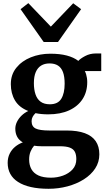

<svg xmlns="http://www.w3.org/2000/svg" viewBox="-20 -904 665 1194"><path d="M282.1 270Q219.6 270 172.2 259.2Q124.7 248.4 92.6 227.8Q60.4 207.3 44.1 177.4Q27.7 147.5 27.7 109Q27.7 76.9 40.2 51.6Q52.6 26.4 74.1 8.6Q95.5 -9.1 121.8 -18.5Q97.9 -32.4 86.5 -54Q75.2 -75.6 75.2 -103.4Q75.2 -125.1 85.5 -146.3Q95.9 -167.4 114 -185Q132.2 -202.7 155.8 -213.7Q98.9 -236 73.1 -279.6Q47.3 -323.1 47.3 -380.8Q47.3 -440.3 81.6 -482.7Q115.8 -525.1 171.8 -547.6Q227.8 -570 293.1 -570Q352 -570 395.3 -558.7Q438.6 -547.4 467.1 -525.3Q478.7 -539 508.9 -555.2Q539.1 -571.5 575.6 -571.5H609.6V-462.2H507.4Q512.4 -453 515.6 -442Q518.8 -431.1 520.6 -419.1Q522.5 -407.1 522.5 -393.8Q522.8 -333.3 493.7 -288.1Q464.5 -242.9 410.2 -217.9Q355.8 -192.9 279.9 -192.9Q258.1 -192.9 238.2 -194.8Q218.4 -196.6 200.9 -200.4Q189.5 -189.7 183 -177.4Q176.5 -165.2 176.5 -150.2Q176.5 -117.5 201.6 -104.9Q226.8 -92.4 287.2 -92.4H394.2Q462.2 -92.4 507.4 -75.8Q552.6 -59.1 575.2 -26.2Q597.8 6.8 597.8 55.6Q597.8 104.3 571.9 143.8Q545.9 183.2 501.1 211.5Q456.3 239.7 399.8 254.9Q343.2 270 282.1 270ZM297 201Q335.7 201 371.7 188.1Q407.7 175.1 431.2 149.5Q454.6 123.9 454.6 85.6Q454.6 58 445.6 40.3Q436.6 22.6 414.4 14.1Q392.2 5.5 352.1 5.5H238.4Q226.1 5.5 214.4 4.6Q202.7 3.7 192.2 2.1Q178.9 17.2 170.1 38.4Q161.2 59.7 161.2 87.8Q161.2 122.4 175.2 147.8Q189.1 173.1 218.9 187.1Q248.7 201 297 201ZM289.9 -255.5Q340 -255.5 361 -289.7Q382 -323.9 382 -383.5Q382 -427.5 371.7 -455.3Q361.4 -483.1 340.6 -496.3Q319.7 -509.6 288.2 -509.6Q257.6 -509.6 235.8 -496.2Q214.1 -482.8 202.4 -455.7Q190.7 -428.7 190.7 -387Q190.7 -346.7 200.9 -317Q211 -287.3 232.8 -271.4Q254.6 -255.5 289.9 -255.5ZM251.7 -642.8 107.8 -847 156.2 -884.5 296.2 -738.4 435.2 -883.7 484.4 -847 340.7 -642.8Z"/></svg>

Font: Merriweather Light
Style: Regular
Weight: 300
Version: Version 2.100